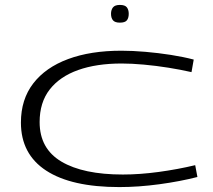

<svg xmlns="http://www.w3.org/2000/svg" viewBox="-20 -750 866 780"><path d="M65 -252Q65 -346 115 -411Q165 -476 256.5 -510Q348 -544 473 -544Q518 -544 570.5 -539.5Q623 -535 674 -527Q725 -519 767 -508L758 -457Q714 -467 664 -475Q614 -483 564.5 -487.5Q515 -492 474 -492Q372 -492 297.5 -465.5Q223 -439 182 -386.5Q141 -334 141 -254Q141 -146 229.5 -93.5Q318 -41 479 -41Q548 -41 625 -51.5Q702 -62 773 -79L782 -31Q712 -13 627.5 -1.5Q543 10 465 10Q270 10 167.5 -57Q65 -124 65 -252ZM467 -658Q447 -658 439 -667.5Q431 -677 431 -694Q431 -710 439 -720Q447 -730 467 -730Q488 -730 495.5 -720Q503 -710 503 -694Q503 -677 495.5 -667.5Q488 -658 467 -658Z"/></svg>

Font: Georama ExtraExtended Light
Style: Regular
Weight: 300
Width: 8
Designer: Jean-Baptiste Levee
Foundry: Production Type
Version: Version 1.000